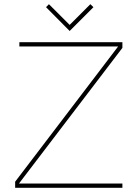

<svg xmlns="http://www.w3.org/2000/svg" viewBox="-20 -890 660 910"><path d="M408.2 -870.1 422.9 -856 310.1 -743.2 198.2 -856 211.9 -870.1 310.1 -772ZM560.1 -20V0H51.8V-28.8L540 -669.9H71.8V-689.9H560.1V-663.1L69.8 -20Z"/></svg>

Font: Genome Thin
Style: Regular
Weight: 250
Designer: Alfredo Marco Pradil
Version: Version 1.001